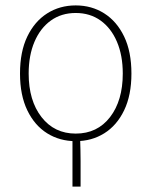

<svg xmlns="http://www.w3.org/2000/svg" viewBox="-20 -510 560 710"><path d="M260 12Q201 12 154.5 -17Q108 -46 81 -102Q54 -158 54 -238Q54 -319 81 -375Q108 -431 154.5 -460.5Q201 -490 260 -490Q319 -490 365.5 -460.5Q412 -431 439 -375Q466 -319 466 -238Q466 -158 439 -102Q412 -46 365.5 -17Q319 12 260 12ZM260 -16Q340 -16 387 -77Q434 -138 434 -238Q434 -305 412.5 -355.5Q391 -406 352 -434Q313 -462 260 -462Q207 -462 168 -434Q129 -406 107.5 -355.5Q86 -305 86 -238Q86 -138 133.5 -77Q181 -16 260 -16ZM248 180V-7L276 -8Q277 23 277.5 45Q278 67 278 85.5Q278 104 278 126Q278 148 278 180Z"/></svg>

Font: Source Sans Variable
Style: Regular
Weight: 200
Designer: Paul D. Hunt
Foundry: Adobe Systems Incorporated
Version: Version 3.006;hotconv 1.0.111;makeotfexe 2.5.65597